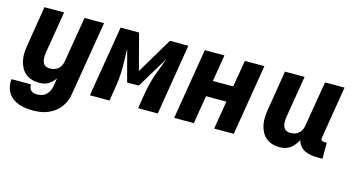

<svg xmlns="http://www.w3.org/2000/svg" viewBox="-80 -852 2560 1388"><g transform="rotate(15 1200.0 -158.5)"><path d="M221 213Q193 213 166 209.5Q139 206 114 197.5Q89 189 68 173.5Q47 158 33.5 136.5Q20 115 14.5 88Q9 61 13 34H159Q157 47 161 59Q165 71 174 79Q183 87 195.5 90Q208 93 221 93Q239 93 257 87Q275 81 288.5 67Q302 53 309.5 36Q317 19 320 1L329 -57Q319 -42 306 -29Q293 -16 277 -7Q261 2 244 5Q227 8 210 8Q181 8 154 -0.5Q127 -9 107 -26.5Q87 -44 74.5 -69Q62 -94 57 -121Q52 -148 53.5 -177Q55 -206 60 -235L108 -530H255L203 -216Q201 -204 200.5 -192Q200 -180 201 -168.5Q202 -157 206 -146Q210 -135 217.5 -127Q225 -119 236.5 -115.5Q248 -112 260 -112Q276 -112 291.5 -116.5Q307 -121 320 -131.5Q333 -142 340.5 -157Q348 -172 351 -188L408 -530H554L463 20Q459 48 449 74.5Q439 101 421.5 124.5Q404 148 380.5 165.5Q357 183 330 194Q303 205 275.5 209Q248 213 221 213Z M590 0 678 -530H816L887 -261L1047 -530H1185L1098 0H951L968 -106Q976 -156 989 -204.5Q1002 -253 1021 -301L1034 -335Q1039 -350 1044.5 -365Q1050 -380 1055 -394L914 -159H826L764 -393Q764 -379 764 -364.5Q764 -350 765 -336L766 -300Q768 -252 765 -203Q762 -154 754 -106L737 0Z M1221 0 1308 -530H1455L1422 -330H1574L1608 -530H1754L1667 0H1520L1555 -211H1403L1368 0Z M2010 8Q1981 8 1954 -0.5Q1927 -9 1907 -26.5Q1887 -44 1874.5 -69Q1862 -94 1857 -121Q1852 -148 1853.5 -177Q1855 -206 1860 -235L1908 -530H2055L2003 -216Q2001 -204 2000.5 -192Q2000 -180 2001 -168.5Q2002 -157 2006 -146Q2010 -135 2017.5 -127Q2025 -119 2036.5 -115.5Q2048 -112 2060 -112Q2076 -112 2091.5 -116.5Q2107 -121 2120 -131.5Q2133 -142 2140.5 -157Q2148 -172 2151 -188L2208 -530H2354L2290 -140Q2289 -134 2289.5 -128.5Q2290 -123 2293.5 -119Q2297 -115 2302.5 -113.5Q2308 -112 2313 -112H2333V8H2293Q2269 8 2244.5 4Q2220 0 2199 -10.5Q2178 -21 2163.5 -39Q2149 -57 2143 -80Q2133 -62 2119.5 -44.5Q2106 -27 2088.5 -14.5Q2071 -2 2050.5 3Q2030 8 2010 8Z"/></g></svg>

Font: Iosevka Curly Heavy Extended
Style: Italic
Weight: 900
Width: 7
Italic angle: -9°
Monospace: yes
Designer: Belleve Invis
Foundry: Belleve Invis
Version: Version 11.1.0; ttfautohint (v1.8.3)